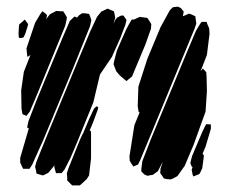

<svg xmlns="http://www.w3.org/2000/svg" viewBox="-20 -543 703 580"><path d="M568 -457 435 -135 403 -58 397 -46 383 -40 378 -47 372 -57 371 -70 386 -165 402 -204H399L398 -210L396 -222L398 -281L425 -365L465 -461L493 -512L502 -521L517 -523L526 -519L535 -508L533 -497L532 -494L540 -497L551 -502L559 -499L570 -494L571 -486L573 -472ZM343 -427 318 -371 282 -318 272 -276 262 -234 210 -106 192 -64 175 -31 166 -20H155H149L147 -28L144 -39L145 -44L126 -21L110 -13L99 -16L90 -19L89 -27L86 -39L90 -54L104 -89L126 -143L222 -375L253 -449L273 -492L286 -508L297 -513L305 -517L314 -513L324 -509L326 -501L328 -489L323 -471L329 -484L334 -490L346 -496H353L362 -483L359 -469ZM177 -465 90 -253 70 -206 60 -193 48 -198 45 -214 44 -270 52 -326 72 -377 63 -371 62 -376 60 -397 86 -474 102 -501 108 -509 115 -504 122 -498 121 -492 120 -485 123 -490 131 -500 150 -510 162 -509H171L176 -501L182 -491L181 -483ZM252 -464 200 -335 112 -123 77 -45 69 -33H58H50L46 -41L41 -52V-66L67 -155L62 -158L63 -163L66 -177L90 -239L169 -429L191 -480L205 -493L212 -491L211 -488L219 -497L228 -503H236L249 -501L252 -494L256 -482ZM419 -408 383 -322 379 -312 369 -304 362 -298 356 -303 342 -315 331 -328 326 -341 323 -349 325 -359 333 -390 362 -456 364 -459 368 -467 378 -484H385L402 -492L417 -490L425 -489L433 -477L437 -470L436 -456ZM55 -484 65 -470 63 -462 56 -440 51 -430 43 -428 37 -429 36 -440 37 -461 38 -469ZM605 -267 601 -206 565 -106 538 -42 516 -11 501 -3 495 -1 484 -2 475 -4 469 -13 464 -20 465 -34 472 -55 457 -26 442 -15 425 -12 416 -16 407 -25V-34L410 -56L436 -123L542 -379L572 -450L584 -470L589 -477H604L606 -471L612 -457L613 -441L605 -377L586 -328L593 -336L603 -325L604 -312ZM255 -117V-64L249 -13L242 -2L227 12L221 17H209H198L190 9L183 2V-6L182 -20L187 -35L203 -75L222 -122L230 -139L231 -140L249 -183L264 -215L272 -222L277 -219L275 -211L261 -173L251 -149L255 -146V-138ZM591 -35 585 -22 582 -17 569 -12 564 -10 562 -15 559 -30 562 -39 560 -38 555 -50 556 -55 560 -71 590 -142 599 -161 603 -168 617 -167V-154L601 -100L592 -79L596 -73L595 -65Z"/></svg>

Font: Rubik Marker Hatch
Style: Regular
Weight: 400
Designer: Hubert and Fischer, NaN
Foundry: Hubert & Fischer, NaN
Version: Version 2.200